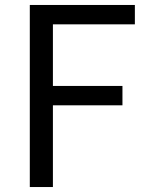

<svg xmlns="http://www.w3.org/2000/svg" viewBox="-20 -753 592 773"><path d="M100 0H193V-329H473V-407H193V-655H523V-733H100Z"/></svg>

Font: Noto Sans CJK JP Regular
Style: Regular
Weight: 400
Designer: Ryoko NISHIZUKA (kana & ideographs); Paul D. Hunt (Latin, Greek & Cyrillic); Wenlong ZHANG (bopomofo); Sandoll Communica
Foundry: Adobe Systems Incorporated
Version: Version 1.001;PS 1.001;hotconv 1.0.78;makeotf.lib2.5.61930